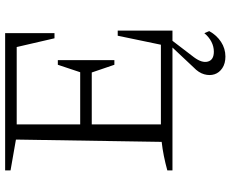

<svg xmlns="http://www.w3.org/2000/svg" viewBox="-95 -596 897 747"><g transform="rotate(-90 353.5 -222.5)"><path d="M588 -213H608V0H64V-20Q93 -28 120.5 -33.5Q148 -39 175 -42L184 -609L64 -630V-651H598V-459H578L544 -606H217L243 -632V-359H446L475 -446H493V-226H475L445 -314H243V-20L217 -45H553ZM507 206Q480 206 462 194Q444 182 438 163.5Q432 145 438 123.5Q444 102 465 82L559 -18H582L504 84Q481 115 487.5 138Q494 161 526 161Q546 161 564.5 151.5Q583 142 598 124L606 143Q590 172 564 189Q538 206 507 206Z"/></g></svg>

Font: Piazzolla Thin ExtraLight
Style: Regular
Weight: 250
Version: Version 2.005